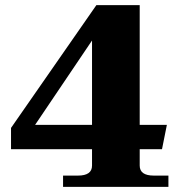

<svg xmlns="http://www.w3.org/2000/svg" viewBox="-20 -729 684 749"><path d="M226 -44H284Q339 -44 339 -83V-147H23V-230L356 -709H525V-242H631L612 -147H525V-83Q525 -44 580 -44H637V0H226ZM339 -242V-571L117 -242Z"/></svg>

Font: Taviraj
Style: Bold
Weight: 700
Designer: Katatrad Team
Foundry: CadsonDemak
Version: Version 1.001